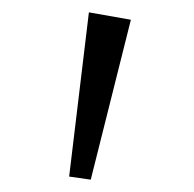

<svg xmlns="http://www.w3.org/2000/svg" viewBox="-20 -761 314 311"><path d="M124 -741 192 -729 127 -470 92 -475Z"/></svg>

Font: BioRhyme SemiExpanded Light
Style: Regular
Weight: 300
Width: 6
Designer: Aoife Mooney
Foundry: Aoife Mooney Type
Version: Version 1.600;gftools[0.9.33]